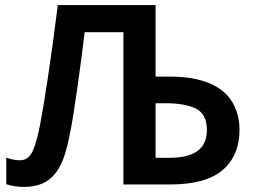

<svg xmlns="http://www.w3.org/2000/svg" viewBox="-20 -734 1015 764"><path d="M75.2 9.8C188 9.8 230.5 -60.5 255.9 -190.9C267.1 -241.7 277.3 -311.5 288.1 -386.7C298.8 -461.9 309.1 -539.6 316.9 -606H471.2V0H657.2C752.4 0 822.3 -19.5 866.7 -58.1C911.1 -96.7 933.1 -149.9 933.1 -217.8C933.1 -257.8 923.8 -293.9 905.3 -326.2C867.7 -390.1 788.1 -429.2 655.8 -429.2H599.1V-713.9H210C184.1 -504.4 154.3 -313.5 141.1 -246.1C131.8 -196.8 121.6 -159.2 110.8 -134.3C99.6 -108.9 82.5 -96.2 59.1 -96.2C39.1 -96.2 22.5 -100.6 4.9 -106.9V-1C26.9 6.3 50.3 9.8 75.2 9.8ZM599.1 -106V-323.2H639.2C691.4 -323.2 731.9 -315.9 760.7 -301.3C789.1 -286.1 803.2 -258.3 803.2 -217.8C803.2 -138.2 750 -106 650.9 -106Z"/></svg>

Font: Noto Reveo Sans
Style: Regular
Weight: 600
Designer: Monotype Design Team
Foundry: Monotype Imaging Inc.
Version: Version 2.007